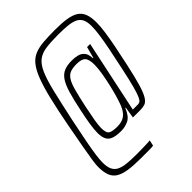

<svg xmlns="http://www.w3.org/2000/svg" viewBox="-231 -803 1018 1018"><g transform="rotate(-45 278.0 -294.0)"><path d="M212 108Q159 108 122 102.5Q85 97 62.5 83.5Q40 70 30 45Q20 20 20 -20Q20 -36 24.5 -67Q29 -98 39 -153Q49 -208 65 -294Q84 -393 100.5 -461Q117 -529 134.5 -573.5Q152 -618 172.5 -643Q193 -668 220.5 -679Q248 -690 285.5 -693Q323 -696 373 -696Q423 -696 458 -690.5Q493 -685 514.5 -671.5Q536 -658 546 -633Q556 -608 556 -568Q556 -539 550.5 -499.5Q545 -460 535 -409Q525 -358 511 -294Q494 -215 480.5 -170.5Q467 -126 454 -105.5Q441 -85 426 -80Q411 -75 390 -75H336L346 -139H343Q324 -93 297 -80.5Q270 -68 242 -68Q208 -68 186.5 -75Q165 -82 155 -100Q145 -118 145 -149Q145 -175 150.5 -210.5Q156 -246 166 -293Q180 -362 193 -406Q206 -450 222.5 -474.5Q239 -499 262.5 -508.5Q286 -518 320 -518Q343 -518 362.5 -513Q382 -508 394.5 -493Q407 -478 408 -447H411L428 -511H451L365 -105H403Q411 -105 418 -109Q425 -113 433 -130Q441 -147 451.5 -185.5Q462 -224 477 -294Q492 -363 502.5 -415.5Q513 -468 518.5 -507Q524 -546 524 -573Q524 -605 514.5 -623.5Q505 -642 485.5 -651Q466 -660 436.5 -663Q407 -666 366 -666Q311 -666 274.5 -661Q238 -656 214 -637.5Q190 -619 172.5 -579Q155 -539 138.5 -470Q122 -401 99 -294Q82 -213 72 -160Q62 -107 57.5 -74Q53 -41 53 -20Q53 12 61.5 31Q70 50 88.5 60Q107 70 136.5 73.5Q166 77 209 77Q236 77 256 76.5Q276 76 290 75.5Q304 75 313 74L306 106Q300 107 293 107.5Q286 108 276.5 108Q267 108 251.5 108Q236 108 212 108ZM243 -99Q279 -99 300 -114.5Q321 -130 335 -164Q343 -184 352.5 -216.5Q362 -249 370.5 -286.5Q379 -324 384.5 -358.5Q390 -393 390 -417Q390 -457 376 -472Q362 -487 325 -487Q297 -487 278.5 -480.5Q260 -474 247 -454.5Q234 -435 223.5 -396.5Q213 -358 199 -293Q189 -244 183 -210Q177 -176 177 -154Q177 -117 192 -108Q207 -99 243 -99Z"/></g></svg>

Font: Saira Condensed Thin
Style: Italic
Weight: 250
Width: 3
Italic angle: -12°
Designer: Hector Gatti with collaboration of the Omnibus-Type team
Foundry: Omnibus-Type
Version: Version 1.101